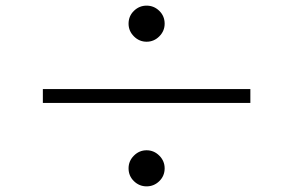

<svg xmlns="http://www.w3.org/2000/svg" viewBox="-20 -714 1040 681"><path d="M500 -694Q526 -694 545 -675.5Q564 -657 564 -630Q564 -604 545 -585Q526 -566 500 -566Q474 -566 455 -585Q436 -604 436 -630Q436 -657 455 -675.5Q474 -694 500 -694ZM868 -398V-349H132V-398ZM500 -181Q526 -181 545 -162Q564 -143 564 -117Q564 -90 545 -71.5Q526 -53 500 -53Q474 -53 455 -71.5Q436 -90 436 -117Q436 -143 455 -162Q474 -181 500 -181Z"/></svg>

Font: Noto Sans TC Thin Light
Style: Regular
Weight: 300
Version: Version 2.004-H2;hotconv 1.0.118;makeotfexe 2.5.65603